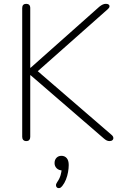

<svg xmlns="http://www.w3.org/2000/svg" viewBox="-20 -731 630 1003"><path d="M117 6Q107 6 101.5 0Q96 -6 96 -16V-689Q96 -700 101.5 -705.5Q107 -711 117 -711Q127 -711 132.5 -705.5Q138 -700 138 -689V-377H140L499 -696Q509 -704 517 -707.5Q525 -711 533 -711Q543 -711 548 -707Q553 -703 552 -696.5Q551 -690 543 -683L158 -342L160 -374L561 -28Q571 -20 572 -12Q573 -4 567.5 1Q562 6 552 6Q544 6 537 2.5Q530 -1 522 -8L140 -338H138V-16Q138 -6 133 0Q128 6 117 6ZM305 241Q298 250 290.5 251.5Q283 253 278 249Q273 245 272.5 237.5Q272 230 279 220Q291 203 296.5 184.5Q302 166 302 150L305 159Q287 159 276 148Q265 137 265 121Q265 104 275 93.5Q285 83 301 83Q318 83 328.5 95Q339 107 339 131Q339 148 335.5 168Q332 188 324.5 207Q317 226 305 241Z"/></svg>

Font: Nunito ExtraLight
Style: Regular
Weight: 200
Designer: Vernon Adams
Foundry: Vernon Adams
Version: Version 3.602